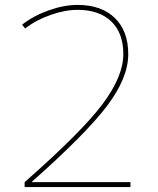

<svg xmlns="http://www.w3.org/2000/svg" viewBox="-20 -760 640 780"><path d="M82 -644 70 -660Q116 -696 178 -718Q240 -740 295 -740Q392 -740 446.5 -687Q501 -634 501 -540Q501 -444 415.5 -330.5Q330 -217 110 -22V-20H510V0H80V-20Q312 -224 396.5 -337Q481 -450 481 -540Q481 -626 432 -673Q383 -720 295 -720Q244 -720 184.5 -699Q125 -678 82 -644Z"/></svg>

Font: Mplus 1p Thin
Style: Regular
Weight: 250
Version: Version 1.061